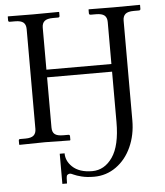

<svg xmlns="http://www.w3.org/2000/svg" viewBox="-58 -697 829 963"><g transform="rotate(-5 356.5 -215.5)"><path d="M514.2 -70.8C514.2 8.6 500.7 67.6 473.9 106.2C447 144.8 413.1 164.1 372.1 164.1C328.5 164.1 295.1 153 272 130.9C251.5 111.3 241.2 88.7 241.2 63H216.8V214.8H240.2C240.2 193.7 241.2 180.7 243.2 175.8C243.8 173.8 245.7 171.9 248.8 169.9C251.9 168 255.5 167 259.8 167C262.7 167 268.6 169.1 277.3 173.3C286.1 177.6 299.2 181.9 316.7 186.3C334.1 190.7 354.8 192.9 378.9 192.9C419.9 192.9 456.9 181.1 490 157.5C523 133.9 548.7 101.9 566.9 61.5C585.1 21.2 594.2 -23.3 594.2 -71.8V-574.2C594.2 -588.9 598.4 -599.9 606.7 -607.2C615 -614.5 629.1 -618.2 648.9 -618.2H674.8C680.3 -618.2 683.1 -620.8 683.1 -626V-645L681.2 -646L551.8 -645C525.7 -645 483.7 -645.3 425.8 -646L423.8 -645V-626C423.8 -620.8 426.9 -618.2 433.1 -618.2H459C478.5 -618.2 492.6 -614.7 501.2 -607.7C509.8 -600.7 514.2 -589.5 514.2 -574.2V-362.8H187V-574.2C187 -588.9 191.2 -599.9 199.7 -607.2C208.2 -614.5 222.3 -618.2 242.2 -618.2H268.1C273.3 -618.2 275.9 -620.8 275.9 -626V-645L273.9 -646L145 -645C119 -645 77 -645.3 19 -646L17.1 -645V-626C17.1 -620.8 19.7 -618.2 24.9 -618.2H51.8C71 -618.2 84.8 -614.7 93.3 -607.7C101.7 -600.7 106 -589.5 106 -574.2V-71.8C106 -57.1 101.8 -46.1 93.5 -38.8C85.2 -31.5 71.3 -27.8 51.8 -27.8H24.9C20.3 -27.8 18.1 -25.2 18.1 -20V-1L20 1L147.9 -1C174.6 -1 216.6 -0.3 273.9 1L275.9 -1V-20C275.9 -25.2 273.3 -27.8 268.1 -27.8H242.2C222.3 -27.8 208.2 -31.2 199.7 -38.1C191.2 -44.9 187 -56.2 187 -71.8V-324.2H514.2Z"/></g></svg>

Font: Linux Biolinum G
Style: Bold
Weight: 700
Designer: Philipp H. Poll
Foundry: Philipp H. Poll
Version: Version 1.1.0